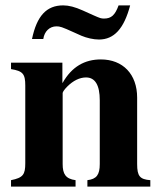

<svg xmlns="http://www.w3.org/2000/svg" viewBox="-20 -694 596 714"><path d="M421 -674C408 -638 394 -625 367 -625C356 -625 353 -626 328 -637L288 -655C259 -668 236 -674 215 -674C153 -674 117 -635 99 -549H141C145 -577 164 -596 190 -596C203 -596 210 -594 254 -574L283 -561C302 -553 327 -547 348 -547C404 -547 441 -587 464 -674ZM539 0V-24C500 -27 490 -39 490 -84V-331C490 -418 437 -473 355 -473C295 -473 247 -446 213 -386H212V-461H21V-437C65 -430 74 -419 74 -376V-87C74 -45 66 -33 21 -24V0H261V-24C224 -29 213 -47 213 -84V-348C213 -352 220 -362 230 -372C252 -394 276 -406 300 -406C334 -406 351 -377 351 -321V-84C351 -44 339 -28 305 -24V0Z"/></svg>

Font: XITS
Style: Bold
Weight: 700
Designer: MicroPress Inc., with final additions and corrections provided by Coen Hoffman, Elsevier (retired)
Version: Version 1.107